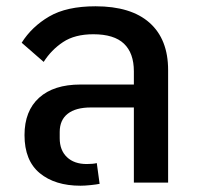

<svg xmlns="http://www.w3.org/2000/svg" viewBox="-20 -581 628 611"><path d="M236 10Q155 10 106.5 -30Q58 -70 58 -151Q58 -228 104.5 -270Q151 -312 236 -312H406V-354Q406 -412 374.5 -442Q343 -472 277 -472Q218 -472 180.5 -447Q143 -422 119 -384L49 -445Q81 -496 136.5 -528.5Q192 -561 284 -561Q397 -561 456 -508.5Q515 -456 515 -358V0H406V-239H269Q221 -239 195.5 -219Q170 -199 170 -161V-141Q170 -103 193 -81Q216 -59 256 -59Q276 -59 288 -62L297 4Q288 6 269 8Q250 10 236 10Z"/></svg>

Font: IBM Plex Thai Medium
Style: Regular
Weight: 500
Designer: Mike Abbink, Paul van der Laan, Pieter van Rosmalen, Ben Mitchell, Mark Frömberg
Foundry: Bold Monday
Version: Version 1.0